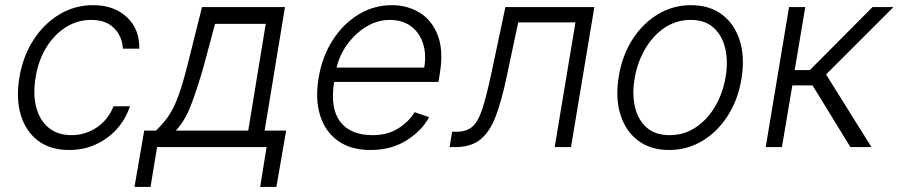

<svg xmlns="http://www.w3.org/2000/svg" viewBox="-20 -573 3501 748"><path d="M249.6 11.4Q175.8 11.4 127.8 -25.2Q79.9 -61.8 60.9 -125.5Q41.9 -189.3 55.4 -270.2Q68.9 -352.6 109.7 -416.4Q150.6 -480.1 210.8 -516.5Q271 -552.9 342.3 -552.9Q424.4 -552.9 474.3 -506.2Q524.1 -459.5 522.7 -383.5H458.8Q456.3 -430.8 424.7 -463.1Q393.1 -495.4 334.9 -495.4Q282 -495.4 236.9 -467.2Q191.8 -438.9 160.7 -388.7Q129.6 -338.4 119 -272.4Q107.6 -206 121.1 -155Q134.6 -104 169.6 -75.3Q204.5 -46.5 258.2 -46.5Q312.9 -46.5 357.6 -76.9Q402.3 -107.2 422.2 -159.1H486.2Q470.2 -109.7 435.9 -71.2Q401.6 -32.7 354 -10.7Q306.5 11.4 249.6 11.4Z M503.9 155.2 541.9 -64.3H588.1Q607.2 -83.5 622.7 -102.3Q638.1 -121.1 652 -147Q665.8 -172.9 679.9 -213.6Q693.9 -254.3 709.9 -317.1L767 -545.5H1090.2L1011 -64.3H1094.8L1056.8 155.2H993.6L1018.5 0H592L566.4 155.2ZM664.8 -64.3H947.1L1015.3 -480.1H817.8L774.1 -317.1Q750 -232.2 725.5 -167.1Q701 -101.9 664.8 -64.3Z M1422.9 11.4Q1346.6 11.4 1296.7 -24.3Q1246.8 -60 1227.1 -123.4Q1207.4 -186.8 1221.2 -269.5Q1235.1 -352.3 1275.9 -416.2Q1316.8 -480.1 1376.6 -516.5Q1436.4 -552.9 1507.1 -552.9Q1566.4 -552.9 1614.3 -524Q1662.3 -495 1685.4 -435.7Q1708.5 -376.4 1693.2 -285.2L1688.2 -253.9H1281.6Q1265.6 -151.3 1305.4 -98.9Q1345.2 -46.5 1431.8 -46.5Q1490.4 -46.5 1532 -73Q1573.5 -99.4 1595.2 -136L1651.6 -116.5Q1624.6 -65 1565 -26.8Q1505.3 11.4 1422.9 11.4ZM1291.2 -309.7H1632.8Q1641.7 -362.2 1627.8 -404.3Q1614 -446.4 1580.8 -470.9Q1547.6 -495.4 1498.6 -495.4Q1450.3 -495.4 1407.1 -469.1Q1364 -442.8 1333.3 -400.6Q1302.6 -358.3 1291.2 -309.7Z M1731.5 0 1741.5 -59.7H1758.5Q1797.6 -59.7 1820.3 -79.5Q1843 -99.4 1859.4 -149.7Q1875.7 -199.9 1894.9 -290.1L1948.9 -545.5H2295.5L2204.5 0H2141L2221.9 -485.8H1998.9L1952.8 -268.8Q1933.9 -180 1911.4 -120.2Q1888.8 -60.4 1852.3 -30.2Q1815.7 0 1754.3 0Z M2587 11.4Q2515.3 11.4 2466.4 -25Q2417.6 -61.4 2397.2 -126.1Q2376.8 -190.7 2390.6 -275.2Q2404.1 -357.6 2444.4 -420.1Q2484.7 -482.6 2543.7 -517.8Q2602.6 -552.9 2671.9 -552.9Q2744 -552.9 2792.8 -516.3Q2841.6 -479.8 2862 -415.1Q2882.5 -350.5 2868.6 -265.6Q2855.1 -183.9 2814.8 -121.4Q2774.5 -58.9 2715.6 -23.8Q2656.6 11.4 2587 11.4ZM2588.1 -46.5Q2646 -46.5 2691.8 -77.6Q2737.6 -108.7 2767.4 -160.7Q2797.2 -212.7 2807.2 -275.2Q2817.1 -335.2 2805.2 -385.1Q2793.3 -435 2759.9 -465.2Q2726.6 -495.4 2671.2 -495.4Q2613.6 -495.4 2567.8 -464Q2522 -432.5 2492.2 -380.3Q2462.4 -328.1 2452.1 -265.6Q2442.1 -206 2453.8 -156.1Q2465.6 -106.2 2499.1 -76.3Q2532.7 -46.5 2588.1 -46.5Z M2963.1 0 3054 -545.5H3117.2L3076 -300.1H3135.3L3379.3 -545.5H3460.9L3198.2 -283L3375 0H3293L3145.6 -240.4H3066.8L3026.3 0Z"/></svg>

Font: Inter Light  BETA
Style: Italic
Weight: 300
Italic angle: 9.39999°
Designer: Rasmus Andersson
Foundry: rsms
Version: Version 3.011;git-f93a4a705